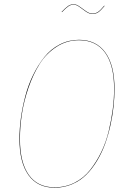

<svg xmlns="http://www.w3.org/2000/svg" viewBox="-20 -878 610 907"><path d="M417 -812Q401.9 -812 386 -823Q370.1 -834 355.5 -845Q340.8 -856 328.1 -856Q314.5 -856 303 -848.1Q291.5 -840.3 272.9 -820.8L271 -821.8Q290.5 -842.3 302.2 -850.1Q314 -857.9 328.1 -857.9Q341.3 -857.9 356.2 -846.9Q371.1 -835.9 386.7 -825Q402.3 -814 417 -814Q432.1 -814 443.8 -822.3Q455.6 -830.6 472.2 -851.1L474.1 -850.1Q456.5 -828.6 444.6 -820.3Q432.6 -812 417 -812ZM353 -689.9Q434.1 -689.9 477.5 -630.4Q521 -570.8 521 -458Q521 -418.5 516.6 -376.5Q512.2 -334.5 502.2 -288.3Q492.2 -242.2 477.1 -200Q461.9 -157.7 439 -119.4Q416 -81.1 387.7 -52.7Q359.4 -24.4 320.8 -7.8Q282.2 8.8 237.8 8.8Q157.2 8.8 114.5 -50.8Q71.8 -110.4 71.8 -222.2Q71.8 -269 78.6 -319.6Q85.4 -370.1 99.4 -423.3Q113.3 -476.6 136.5 -523.9Q159.7 -571.3 189.7 -608.6Q219.7 -646 262 -668Q304.2 -689.9 353 -689.9ZM353 -688Q294.9 -688 246.6 -656.5Q198.2 -625 167.2 -575.7Q136.2 -526.4 114.5 -463.4Q92.8 -400.4 83.5 -339.6Q74.2 -278.8 74.2 -222.2Q74.2 -110.8 116 -52Q157.7 6.8 237.8 6.8Q289.1 6.8 332.3 -15.1Q375.5 -37.1 405.5 -75Q435.5 -112.8 458.3 -159.7Q481 -206.5 493.7 -259.8Q506.3 -313 512.7 -362.3Q519 -411.6 519 -458Q519 -570.3 476.3 -629.2Q433.6 -688 353 -688Z"/></svg>

Font: Fira Sans Compressed Two
Style: Italic
Weight: 100
Width: 3
Italic angle: -8°
Designer: Carrois Corporate & Edenspiekermann AG
Foundry: Carrois Corporate GbR & Edenspiekermann AG
Version: Version 4.203;PS 004.203;hotconv 1.0.88;makeotf.lib2.5.64775